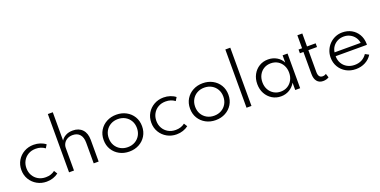

<svg xmlns="http://www.w3.org/2000/svg" viewBox="-18 -1754 5267 2664"><g transform="rotate(-20 2616.0 -422.0)"><path d="M345.5 16Q396.5 16 441.5 0.8Q486.5 -14.5 520 -40.5L489.5 -89.5Q434.5 -46 354.5 -46Q292 -46 244.2 -73.5Q196.5 -101 169.5 -148.5Q142.5 -196 142.5 -256Q142.5 -315 169 -362.5Q195.5 -410 243.2 -438Q291 -466 354 -466Q433.5 -466 490 -422.5L520 -471.5Q487 -498 441.5 -513Q396 -528 345.5 -528Q267 -528 204 -492.2Q141 -456.5 104.5 -395Q68 -333.5 68 -256Q68 -178 105.2 -116.5Q142.5 -55 205.5 -19.5Q268.5 16 345.5 16Z M679 0H752V-333.5Q752 -369.5 769.8 -400.2Q787.5 -431 821 -450Q854.5 -469 901.5 -469Q968.5 -469 1005.8 -426.8Q1043 -384.5 1043 -305.5V0H1116V-319.5Q1116 -418.5 1064.8 -473.2Q1013.5 -528 924.5 -528Q861 -528 816.8 -503Q772.5 -478 752 -442V-860.5H679Z M1566.5 16Q1646.5 16 1710.8 -18.5Q1775 -53 1812.5 -114.5Q1850 -176 1850 -256Q1850 -336.5 1812.5 -397.8Q1775 -459 1710.8 -493.5Q1646.5 -528 1566.5 -528Q1486.5 -528 1422.2 -493.5Q1358 -459 1320.5 -397.8Q1283 -336.5 1283 -256Q1283 -176 1320.5 -114.5Q1358 -53 1422.2 -18.5Q1486.5 16 1566.5 16ZM1566.5 -49Q1506.5 -49 1459.5 -75.5Q1412.5 -102 1385.5 -148.8Q1358.5 -195.5 1358.5 -256Q1358.5 -316.5 1385.5 -363.2Q1412.5 -410 1459.5 -436.5Q1506.5 -463 1566.5 -463Q1626.5 -463 1673.5 -436.5Q1720.5 -410 1747.5 -363.2Q1774.5 -316.5 1774.5 -256Q1774.5 -195.5 1747.5 -148.8Q1720.5 -102 1673.5 -75.5Q1626.5 -49 1566.5 -49Z M2264 16Q2315 16 2360 0.8Q2405 -14.5 2438.5 -40.5L2408 -89.5Q2353 -46 2273 -46Q2210.5 -46 2162.8 -73.5Q2115 -101 2088 -148.5Q2061 -196 2061 -256Q2061 -315 2087.5 -362.5Q2114 -410 2161.8 -438Q2209.5 -466 2272.5 -466Q2352 -466 2408.5 -422.5L2438.5 -471.5Q2405.5 -498 2360 -513Q2314.5 -528 2264 -528Q2185.5 -528 2122.5 -492.2Q2059.5 -456.5 2023 -395Q1986.5 -333.5 1986.5 -256Q1986.5 -178 2023.8 -116.5Q2061 -55 2124 -19.5Q2187 16 2264 16Z M2842 16Q2922 16 2986.2 -18.5Q3050.5 -53 3088 -114.5Q3125.5 -176 3125.5 -256Q3125.5 -336.5 3088 -397.8Q3050.5 -459 2986.2 -493.5Q2922 -528 2842 -528Q2762 -528 2697.8 -493.5Q2633.5 -459 2596 -397.8Q2558.5 -336.5 2558.5 -256Q2558.5 -176 2596 -114.5Q2633.5 -53 2697.8 -18.5Q2762 16 2842 16ZM2842 -49Q2782 -49 2735 -75.5Q2688 -102 2661 -148.8Q2634 -195.5 2634 -256Q2634 -316.5 2661 -363.2Q2688 -410 2735 -436.5Q2782 -463 2842 -463Q2902 -463 2949 -436.5Q2996 -410 3023 -363.2Q3050 -316.5 3050 -256Q3050 -195.5 3023 -148.8Q2996 -102 2949 -75.5Q2902 -49 2842 -49Z M3299.5 0H3372.5V-860H3299.5Z M3806.5 16Q3874.5 16 3930 -17Q3985.5 -50 4018.5 -108V0H4091.5V-512H4018.5V-405.5Q3989.5 -463 3932.8 -495.5Q3876 -528 3806.5 -528Q3733.5 -528 3675.8 -492.8Q3618 -457.5 3584.8 -396Q3551.5 -334.5 3551.5 -256.5Q3551.5 -177.5 3585.2 -116Q3619 -54.5 3676.5 -19.2Q3734 16 3806.5 16ZM3824.5 -47.5Q3767.5 -47.5 3722.8 -74.5Q3678 -101.5 3652.5 -148.5Q3627 -195.5 3627 -256Q3627 -317 3652.5 -364Q3678 -411 3722.5 -437.8Q3767 -464.5 3824.5 -464.5Q3882 -464.5 3926.5 -437.8Q3971 -411 3996.2 -364Q4021.5 -317 4021.5 -256Q4021.5 -195.5 3996 -148.2Q3970.5 -101 3926.2 -74.2Q3882 -47.5 3824.5 -47.5Z M4427 16Q4476 16 4513 -7L4494.5 -65Q4472.5 -48.5 4442.5 -48.5Q4379 -48.5 4379 -136V-457H4506.5V-512H4379V-703.5H4306V-512H4254V-457H4306V-132Q4306 -61.5 4337.8 -22.8Q4369.5 16 4427 16Z M4912.5 16Q4989 16 5051.8 -17Q5114.5 -50 5151 -109.5L5097 -138.5Q5033 -44.5 4915.5 -44.5Q4854.5 -44.5 4807 -70.8Q4759.5 -97 4732.8 -143.2Q4706 -189.5 4706 -249H5167Q5168 -254.5 5168.2 -258.5Q5168.5 -262.5 5168.5 -268Q5166.5 -344.5 5131.8 -403.2Q5097 -462 5037.8 -495Q4978.5 -528 4902.5 -528Q4847 -528 4798.2 -507Q4749.5 -486 4712.5 -448.5Q4675.5 -411 4654.5 -361.2Q4633.5 -311.5 4633.5 -254Q4633.5 -177.5 4669.8 -116.2Q4706 -55 4769 -19.5Q4832 16 4912.5 16ZM4710 -304Q4716.5 -352.5 4743.2 -389.2Q4770 -426 4811.5 -446.8Q4853 -467.5 4903.5 -467.5Q4953 -467.5 4994 -446.5Q5035 -425.5 5062 -388.5Q5089 -351.5 5095.5 -304Z"/></g></svg>

Font: Spartan
Style: Regular
Weight: 400
Designer: Matt Bailey, Mirko Velimirovic
Foundry: Matt Bailey
Version: Version 1.003; ttfautohint (v1.8.3)